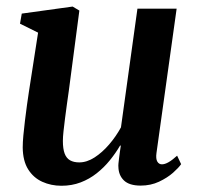

<svg xmlns="http://www.w3.org/2000/svg" viewBox="-20 -570 618 600"><path d="M172 10.5Q139.5 10.5 112 -2Q84.5 -14.5 68 -40.8Q51.5 -67 51 -109Q51 -125 53 -146.8Q55 -168.5 58 -193Q61 -217.5 64.2 -241.2Q67.5 -265 70.5 -284.5L99 -468L42.5 -496L48 -527.5L207 -549.5L228 -537L195 -286Q192 -266 189 -243.5Q186 -221 183.2 -199.8Q180.5 -178.5 178.5 -160.2Q176.5 -142 176.5 -129.5Q176.5 -105 182 -90.2Q187.5 -75.5 199 -69Q210.5 -62.5 227.5 -62.5Q251.5 -62.5 275.5 -78Q299.5 -93.5 321 -118.5Q342.5 -143.5 358 -172L409.5 -543H532L469 -92Q466.5 -74 471.5 -65.2Q476.5 -56.5 486 -56.5Q495 -56.5 506.2 -62.8Q517.5 -69 533.5 -83.5L546 -57Q538.5 -46 520.8 -30.2Q503 -14.5 477 -2.2Q451 10 419.5 10Q384 10 367.2 -6.2Q350.5 -22.5 350 -48.5Q349.5 -52 350.2 -59.5Q351 -67 352.2 -76.8Q353.5 -86.5 354.8 -96.5Q356 -106.5 357.5 -114.5L355.5 -115.5Q341.5 -91.5 323.2 -69Q305 -46.5 282.2 -28.5Q259.5 -10.5 232 0Q204.5 10.5 172 10.5Z"/></svg>

Font: Merriweather 60pt SemiBold
Style: Italic
Weight: 600
Italic angle: -7.8°
Version: Version 2.101